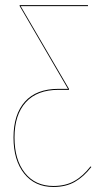

<svg xmlns="http://www.w3.org/2000/svg" viewBox="-20 -537 401 749"><path d="M333 112.3 336.4 114.3Q306.6 152.8 271.7 172.6Q236.8 192.4 188.5 192.4Q116.2 192.4 74.5 140.4Q32.7 88.4 32.7 -0.5Q32.7 -90.8 77.4 -140.6Q122.1 -190.4 208 -190.4H245.1L56.6 -513.7V-517.1H323.2V-513.2H60.5L249 -190.4V-186.5H208Q124.5 -186.5 80.6 -137.9Q36.6 -89.4 36.6 -0.5Q36.6 86.4 77.1 137.5Q117.7 188.5 188.5 188.5Q235.4 188.5 269.5 169.4Q303.7 150.4 333 112.3Z"/></svg>

Font: Fira Sans Compressed Four
Style: Regular
Weight: 100
Width: 1
Designer: Carrois Corporate & Edenspiekermann AG
Foundry: Carrois Corporate GbR & Edenspiekermann AG
Version: Version 4.203;PS 004.203;hotconv 1.0.88;makeotf.lib2.5.64775